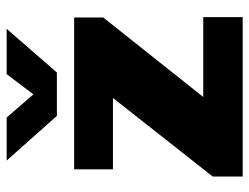

<svg xmlns="http://www.w3.org/2000/svg" viewBox="-108 -656 764 589"><g transform="rotate(-90 274.5 -362.0)"><path d="M341 -724 279 -642 208 -724H76L213 -570H346L480 -724ZM27 0H516V-121H271L515 -428V-517H49V-398H268L27 -92Z"/></g></svg>

Font: United Sans Black
Style: Regular
Weight: 900
Designer: Pablo Impallari, Rodrigo Fuenzalida (Modified by Dan O. Williams)
Version: Version 1.000;PS 001.000;hotconv 1.0.88;makeotf.lib2.5.64775